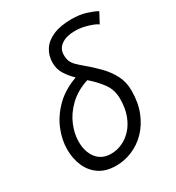

<svg xmlns="http://www.w3.org/2000/svg" viewBox="-188 -888 927 1014"><g transform="rotate(-30 276.0 -381.5)"><path d="M223 13Q162 13 121.5 -14Q81 -41 60.5 -87.5Q40 -134 40 -190Q40 -249 64.5 -309Q89 -369 139.5 -419.5Q190 -470 269 -498Q241 -525 221.5 -555.5Q202 -586 202 -625Q202 -670 224.5 -704Q247 -738 291.5 -757Q336 -776 403 -776Q453 -776 491 -764Q529 -752 552 -739L519 -677Q511 -684 491 -692Q471 -700 444 -706.5Q417 -713 387 -713Q336 -713 305 -691.5Q274 -670 274 -632Q274 -610 280 -594.5Q286 -579 300 -564.5Q314 -550 338 -530Q378 -497 412.5 -461.5Q447 -426 468.5 -384.5Q490 -343 490 -291Q490 -218 467.5 -161.5Q445 -105 407 -66Q369 -27 321 -7Q273 13 223 13ZM231 -55Q266 -55 299 -70Q332 -85 358.5 -114Q385 -143 400.5 -185.5Q416 -228 416 -283Q416 -339 386 -379.5Q356 -420 315 -455Q246 -433 201 -390Q156 -347 134.5 -295.5Q113 -244 113 -196Q113 -133 144 -94Q175 -55 231 -55Z"/></g></svg>

Font: Ubuntu Sans
Style: Italic
Weight: 400
Italic angle: -13.5°
Designer: Dalton Maag Ltd
Foundry: Dalton Maag Ltd
Version: Version 1.006